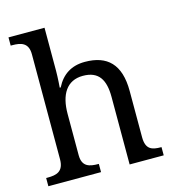

<svg xmlns="http://www.w3.org/2000/svg" viewBox="-112 -854 859 947"><g transform="rotate(-15 317.5 -380.0)"><path d="M18 0H287V-42H284C240 -42 202 -50 202 -109V-320C202 -418 240 -482 323 -482C404 -482 433 -432 433 -345V0H607V-42H604C559 -42 527 -51 527 -114V-350C527 -487 464 -546 350 -546C282 -546 233 -515 203 -455H198C198 -455 202 -504 202 -540V-760H18V-718H26C70 -718 108 -709 108 -650V-114C108 -51 71 -42 26 -42H18Z"/></g></svg>

Font: Noto Serif Thai
Style: Regular
Weight: 400
Designer: Monotype Design Team
Foundry: Monotype Imaging Inc.
Version: Version 1.901